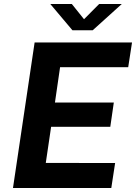

<svg xmlns="http://www.w3.org/2000/svg" viewBox="-20 -934 676 954"><path d="M44.5 0 152 -723H636L617 -600H278.5L253 -424.5H545.5L528 -304H234L207.5 -124.5L552 -124L533 0ZM340 -783.5 230 -914H337L397.5 -838.5L472.5 -914H585L440.5 -783.5Z"/></svg>

Font: Public Sans Thin
Style: Bold Italic
Weight: 700
Italic angle: -8°
Version: Version 2.001